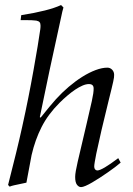

<svg xmlns="http://www.w3.org/2000/svg" viewBox="-20 -746 540 777"><path d="M19 9.3 12.7 2.4Q30.8 -67.9 44.9 -126Q59.1 -184.1 69.8 -232.9Q83.5 -294.4 94.7 -351.1Q106 -407.7 115.7 -462.4Q125.5 -517.1 132.3 -558.3Q139.2 -599.6 143.1 -627.9Q143.6 -631.8 143.8 -635.5Q144 -639.2 144 -642.6Q144 -651.4 140.4 -656Q136.7 -660.6 127 -662.6Q122.1 -663.6 106.2 -664.3Q90.3 -665 63.5 -664.6L65.9 -684.6Q176.8 -702.1 227.1 -725.6L236.8 -715.8Q231.4 -697.3 228.8 -683.1Q226.1 -668.9 223.6 -659.2L180.7 -461.9L141.1 -272L144.5 -270Q164.1 -294.9 179.7 -313.5Q195.3 -332 206.5 -344.7Q231 -371.6 258.3 -394.8Q285.6 -418 313.2 -435.3Q340.8 -452.6 366.9 -462.4Q393.1 -472.2 414.6 -472.2Q425.8 -472.2 433.8 -463.9Q441.9 -455.6 441.9 -442.9Q441.9 -437.5 441.2 -431.9Q440.4 -426.3 438.2 -415.8Q436 -405.3 431.4 -386.5Q426.8 -367.7 418.9 -335.9Q403.3 -272.9 391.1 -220.7Q378.9 -168.5 369.6 -124Q365.7 -103.5 363.5 -90.8Q361.3 -78.1 361.3 -71.8Q361.3 -64.5 365 -60.3Q368.7 -56.2 374 -56.2Q392.6 -56.2 458.5 -106L468.3 -87.9Q459.5 -80.1 445.8 -69.8Q432.1 -59.6 416.5 -48.6Q400.9 -37.6 384.3 -26.9Q367.7 -16.1 353 -7.6Q338.4 1 326.4 6.1Q314.5 11.2 308.1 11.2Q298.8 11.2 291.5 1.7Q284.2 -7.8 284.2 -29.8Q284.2 -39.6 286.9 -54.9Q289.6 -70.3 294.4 -91.3L331.1 -247.6Q343.8 -301.8 351.6 -336.9Q359.4 -372.1 358.9 -388.2Q358.9 -405.8 339.8 -405.8Q328.1 -405.8 314 -399.7Q299.8 -393.6 284.4 -383.3Q269 -373 252.7 -359.1Q236.3 -345.2 220.7 -329.6Q174.3 -283.2 148.2 -231.7Q122.1 -180.2 107.9 -118.7L86.9 -6.8L36.6 3.9Q31.7 4.9 27.3 6.3Q22.9 7.8 19 9.3Z"/></svg>

Font: XB Kayhan
Style: Italic
Weight: 400
Italic angle: -12°
Designer: Behnam
Foundry: Irmug
Version: Version 7.300 2009